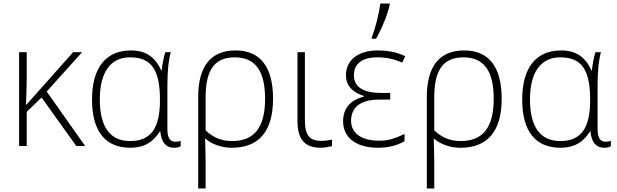

<svg xmlns="http://www.w3.org/2000/svg" viewBox="-20 -825 3485 1085"><path d="M88 0H131V-193L215 -274L411 0H461L244 -308L444 -530H393L130 -234H127C128 -281 131 -327 131 -375V-530H88Z M717 10C790 10 843 -18 883 -82H886C891 -21 918 10 963 10C980 10 992 7 1001 1V-29C992 -26 982 -24 970 -24C941 -24 926 -47 926 -94V-343C926 -427 933 -488 945 -530H914C908 -513 896 -459 894 -427H891C857 -504 802 -540 720 -540C578 -540 500 -442 500 -263C500 -84 574 10 717 10ZM715 -28C600 -28 544 -110 544 -264C544 -416 605 -501 714 -501C837 -501 884 -430 884 -259C884 -97 830 -28 715 -28Z M1100 240H1142V95C1142 50 1140 6 1139 -42H1140C1181 -7 1236 10 1290 10C1444 10 1523 -84 1523 -267C1523 -448 1450 -540 1311 -540C1172 -540 1100 -451 1100 -277ZM1292 -28C1230 -28 1185 -48 1142 -88V-275C1142 -429 1192 -501 1307 -501C1426 -501 1478 -420 1478 -267C1478 -106 1418 -28 1292 -28Z M1792 10C1814 10 1844 4 1856 1V-36C1837 -32 1816 -29 1796 -29C1729 -29 1703 -60 1703 -147V-530H1661V-142C1661 -40 1700 10 1792 10Z M2081 -606H2105C2138 -663 2172 -748 2182 -797V-805H2129C2121 -741 2100 -663 2081 -614ZM2117 10C2175 10 2224 -3 2266 -27V-68C2198 -36 2167 -30 2121 -30C2022 -30 1964 -73 1964 -142C1964 -217 2015 -262 2122 -262H2185V-300H2134C2031 -300 1980 -334 1980 -400C1980 -463 2023 -501 2113 -501C2162 -501 2209 -491 2253 -471L2270 -508C2217 -531 2173 -540 2114 -540C2004 -540 1935 -485 1935 -400C1935 -343 1969 -304 2036 -283V-279C1959 -259 1919 -213 1919 -140C1919 -46 1993 10 2117 10Z M2392 240H2434V95C2434 50 2432 6 2431 -42H2432C2473 -7 2528 10 2582 10C2736 10 2815 -84 2815 -267C2815 -448 2742 -540 2603 -540C2464 -540 2392 -451 2392 -277ZM2584 -28C2522 -28 2477 -48 2434 -88V-275C2434 -429 2484 -501 2599 -501C2718 -501 2770 -420 2770 -267C2770 -106 2710 -28 2584 -28Z M3148 10C3221 10 3274 -18 3314 -82H3317C3322 -21 3349 10 3394 10C3411 10 3423 7 3432 1V-29C3423 -26 3413 -24 3401 -24C3372 -24 3357 -47 3357 -94V-343C3357 -427 3364 -488 3376 -530H3345C3339 -513 3327 -459 3325 -427H3322C3288 -504 3233 -540 3151 -540C3009 -540 2931 -442 2931 -263C2931 -84 3005 10 3148 10ZM3146 -28C3031 -28 2975 -110 2975 -264C2975 -416 3036 -501 3145 -501C3268 -501 3315 -430 3315 -259C3315 -97 3261 -28 3146 -28Z"/></svg>

Font: Kathrein 35 Thin
Style: Regular
Weight: 250
Designer: Lazydogs Typefoundry, based on Open Sans by Ascender Corporation
Foundry: Lazydogs Typefoundry
Version: Version 1.003;PS 001.003;hotconv 1.0.88;makeotf.lib2.5.64775